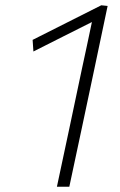

<svg xmlns="http://www.w3.org/2000/svg" viewBox="-20 -707 454 727"><path d="M195.5 0Q207.5 -55.5 218.5 -108Q229 -159.5 242.5 -220.5L289.5 -443Q299.5 -489 309 -533.5Q318.5 -578 328 -623.5Q272.5 -595.5 217.5 -568L106.5 -512L103.5 -556Q168.5 -589 233.5 -621.5Q298.5 -654 363.5 -687L387.5 -684.5Q376 -630.5 363.5 -570.5Q351 -510.5 337.5 -447L289.5 -220.5Q276 -159.5 265.5 -108Q254.5 -56 242.5 0Z"/></svg>

Font: Heraclito ExtraLight
Style: Italic
Weight: 200
Italic angle: -12°
Designer: Kostas Bartsokas (font) & Cristiano Sobral (main changes)
Foundry: Kostas Bartsokas (font) & Cristiano Sobral (main changes)
Version: Version 1.00;July 8, 2020;FontCreator 13.0.0.2655 64-bit